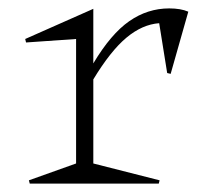

<svg xmlns="http://www.w3.org/2000/svg" viewBox="-20 -437 501 457"><path d="M202.1 -47.9 359.9 -7.8 357.9 0H50.8L48.8 -7.8L161.1 -47.9V-344.2L42 -335.9L40 -344.2L202.1 -416V-286.1Q244.1 -356.4 287.8 -386.7Q331.5 -417 382.8 -417Q410.2 -417 428.2 -409.2L386.2 -261.2L377.9 -263.2L358.9 -381.8Q318.8 -378.9 281 -347.4Q243.2 -315.9 202.1 -248Z"/></svg>

Font: Halibut Thin
Style: Regular
Weight: 250
Designer: Matteo Maggi
Foundry: Collletttivo
Version: Version 3.080 | FøM Fix